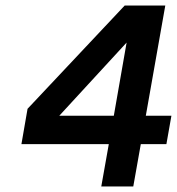

<svg xmlns="http://www.w3.org/2000/svg" viewBox="-20 -670 636 690"><path d="M486 -152 459 0H344L371 -152H57L79 -279L428 -650H574L504 -254H596L578 -152ZM389 -254 435 -517 193 -254Z"/></svg>

Font: Overused Grotesk SemiBold
Style: Italic
Weight: 600
Italic angle: -10°
Version: Version 0.003